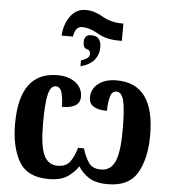

<svg xmlns="http://www.w3.org/2000/svg" viewBox="-60 -964 916 1028"><g transform="rotate(5 398.0 -449.5)"><path d="M242 -761H303L305 -771Q314 -816 348 -816Q389 -816 435.5 -788.5Q482 -761 550 -761H566V-854H561Q498 -854 452 -881.5Q406 -909 360 -909Q309 -909 277.5 -866.5Q246 -824 242 -761ZM357 -606Q410 -621 432 -650Q454 -679 454 -716Q454 -777 401 -777Q363 -777 363 -738Q363 -705 382.5 -700.5Q402 -696 402 -679Q402 -662 391 -654Q380 -646 357 -637ZM238 10Q305 10 341 -15Q377 -40 398 -72Q418 -39 454.5 -14.5Q491 10 558 10Q671 10 716 -68Q761 -146 761 -271Q761 -548 557 -548Q496 -548 459 -519Q422 -490 422 -444Q422 -381 519 -381Q519 -422 527.5 -455Q536 -488 561 -488Q590 -488 601 -441Q612 -394 612 -285Q612 -166 589 -115.5Q566 -65 514 -65Q468 -65 447.5 -95.5Q427 -126 414 -170H382Q370 -126 349 -95.5Q328 -65 281 -65Q230 -65 207 -114.5Q184 -164 184 -283Q184 -392 195.5 -440Q207 -488 235 -488Q260 -488 268.5 -455Q277 -422 277 -381Q374 -381 374 -444Q374 -490 337 -519Q300 -548 239 -548Q35 -548 35 -269Q35 -145 79.5 -67.5Q124 10 238 10Z"/></g></svg>

Font: Noto Serif ExtraCondensed Extra
Style: Regular
Weight: 800
Width: 3
Designer: Monotype Design Team
Foundry: Monotype Imaging Inc.
Version: Version 1.002